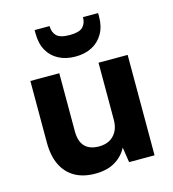

<svg xmlns="http://www.w3.org/2000/svg" viewBox="-113 -850 861 955"><g transform="rotate(-15 317.5 -372.0)"><path d="M261 12Q199 12 156 -12.5Q113 -37 90 -84Q67 -131 67 -201V-517H216V-219Q216 -165 241 -139.5Q266 -114 314 -114Q344 -114 367 -126Q390 -138 404 -162.5Q418 -187 418 -224V-517H568V0H437L425 -78Q404 -37 363 -12.5Q322 12 261 12ZM316 -576Q267 -576 230 -595.5Q193 -615 173 -651Q153 -687 153 -739V-756H230Q230 -724 248.5 -705.5Q267 -687 316 -687Q365 -687 383.5 -705.5Q402 -724 402 -756H480V-738Q480 -687 459 -650.5Q438 -614 401.5 -595Q365 -576 316 -576Z"/></g></svg>

Font: DM Sans 11pt Black
Style: Regular
Weight: 900
Version: Version 4.004;gftools[0.9.30]